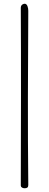

<svg xmlns="http://www.w3.org/2000/svg" viewBox="-20 -860 261 1025"><path d="M131 -802C131 -818 126 -840 112 -840C106 -840 91 -836 91 -818C92 -671 92 -494 92 -348C92 -201 91 -15 91 131C91 139 100 145 111 145C124 145 131 141 131 128C129 -15 129 -199 129 -342C129 -485 131 -658 131 -802Z"/></svg>

Font: Life Savers
Style: Regular
Weight: 400
Designer: Pablo Impallari, Rodrigo Fuenzalida, Brenda Gallo
Foundry: Pablo Impallari, Rodrigo Fuenzalida, Brenda Gallo
Version: Version 3.000